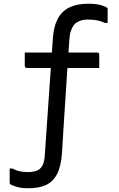

<svg xmlns="http://www.w3.org/2000/svg" viewBox="-20 -761 640 1031"><path d="M113 -479H502Q506 -479 508 -477.5Q510 -476 511.5 -474Q513 -472 513 -468Q513 -460 513 -446Q513 -432 513 -418.5Q513 -405 513 -396H124Q121 -396 118.5 -397.5Q116 -399 114.5 -401.5Q113 -404 113 -407Q113 -416 113 -429.5Q113 -443 113 -457Q113 -471 113 -479ZM129 163Q158 163 177.5 155.5Q197 148 208 127.5Q219 107 221 67Q225 9 229.5 -58Q234 -125 239 -195Q244 -265 248.5 -331Q253 -397 257 -455Q261 -513 264 -556Q268 -619 290 -660Q312 -701 352.5 -721Q393 -741 453 -741Q496 -741 522 -733.5Q548 -726 555 -719Q557 -718 557.5 -715.5Q558 -713 558 -711Q558 -706 558 -696Q558 -686 558 -675Q558 -664 558 -653.5Q558 -643 558 -638H543Q530 -644 516 -648Q502 -652 486.5 -654Q471 -656 450 -656Q429 -656 412 -650Q395 -644 381 -632Q375 -625 370 -616Q365 -607 361 -596Q357 -585 355 -571.5Q353 -558 352 -542Q350 -511 346.5 -462Q343 -413 339 -351Q335 -289 330.5 -220Q326 -151 321.5 -80Q317 -9 313 59Q308 133 286 174.5Q264 216 225.5 233Q187 250 130 250Q100 250 76 244Q52 238 38 230Q34 228 33 225.5Q32 223 32 219Q32 209 32 195Q32 181 32 167Q32 153 32 144H47Q65 154 84.5 158.5Q104 163 129 163Z"/></svg>

Font: RecMonoLinear Nerd Font Mono
Style: Regular
Weight: 400
Monospace: yes
Version: Version 1.085; ttfautohint (v1.8.4.7-5d5b);Nerd Fonts 3.2.1